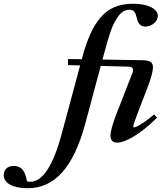

<svg xmlns="http://www.w3.org/2000/svg" viewBox="-292 -745 880 1018"><path d="M-144.5 252.9Q-204.1 252.9 -238 234.4Q-272 215.8 -272 183.1Q-272 161.1 -257.8 147.9Q-243.7 134.8 -218.3 134.8Q-189.5 134.8 -172.9 153.8Q-156.2 172.9 -148.9 216.3Q-140.1 218.8 -131.8 218.8Q-32.7 218.8 35.6 -37.1L132.8 -397.9L68.4 -399.9L68.8 -432.1L141.6 -431.2L144 -439.9Q163.6 -512.2 186 -562.7Q208.5 -613.3 240.2 -651.1Q272 -689 314.7 -707Q357.4 -725.1 413.1 -725.1Q472.2 -725.1 508.5 -707Q544.9 -689 544.9 -660.6Q544.9 -638.7 524.4 -621.3Q503.9 -604 478 -604Q441.9 -604 432.6 -652.3Q428.2 -672.4 420.2 -682.9Q412.1 -693.4 394 -693.4Q377 -693.4 361.8 -684.3Q346.7 -675.3 334.2 -657.5Q321.8 -639.6 312.3 -621.3Q302.7 -603 293.5 -575.4Q284.2 -547.9 278.8 -529.5Q273.4 -511.2 266.1 -483.9L251.5 -429.2L462.4 -425.8Q494.1 -425.3 506.6 -416.5Q519 -407.7 519 -388.7Q519 -355.5 488.3 -275.9L436 -140.1Q414.6 -85.4 414.6 -73.7Q414.6 -69.8 418.5 -69.8Q423.8 -69.8 435.3 -75Q446.8 -80.1 470.9 -96.4Q495.1 -112.8 524.9 -138.2L541 -121.1Q472.2 -54.2 417.2 -21.5Q362.3 11.2 330.1 11.2Q293.9 11.2 293.9 -25.9Q293.9 -59.1 324.7 -139.2L409.7 -356.9Q422.9 -391.1 389.2 -391.6L242.2 -395.5L160.2 -89.8Q113.3 84 38.1 168.5Q-37.1 252.9 -144.5 252.9Z"/></svg>

Font: Elstob 14pt
Style: Bold Italic
Weight: 700
Italic angle: -20°
Designer: Peter S. Baker
Version: Version 1.015